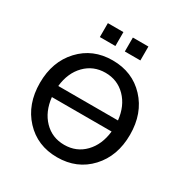

<svg xmlns="http://www.w3.org/2000/svg" viewBox="-202 -1061 1184 1231"><g transform="rotate(30 390.0 -446.0)"><path d="M390 8Q244 8 150.5 -92.5Q57 -193 57 -351Q57 -508 150.5 -608.5Q244 -709 390 -709Q537 -709 630.5 -609Q724 -509 724 -351Q724 -193 630.5 -92.5Q537 8 390 8ZM169 -310Q180 -208 240 -146Q300 -84 390 -84Q480 -84 540 -146Q600 -208 611 -310ZM169 -392H611Q600 -494 539.5 -555.5Q479 -617 390 -617Q301 -617 240.5 -555.5Q180 -494 169 -392ZM243 -797V-900H358V-797ZM428 -797V-900H543V-797Z"/></g></svg>

Font: LT Superior Semi-bold
Style: Regular
Weight: 600
Designer: Daniel Lyons
Foundry: LyonsType
Version: Version 1.0